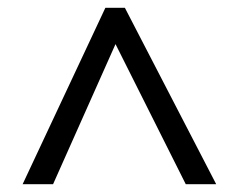

<svg xmlns="http://www.w3.org/2000/svg" viewBox="-20 -739 612 492"><path d="M38 -267 250 -719H300L534 -267H456L276 -626L116 -267Z"/></svg>

Font: Noto Znamenny Musical Notation
Style: Regular
Weight: 400
Version: Version 1.003; ttfautohint (v1.8.4.7-5d5b)